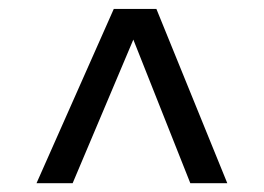

<svg xmlns="http://www.w3.org/2000/svg" viewBox="-20 -565 593 431"><path d="M235.4 -544.9H331.1L490.2 -153.8H407.2L279.3 -476.1L143.1 -153.8H62Z"/></svg>

Font: Trocchi
Style: Regular
Weight: 400
Designer: vernon adams
Version: Version 1.0; ttfautohint (v0.8) -l 6 -r 50 -G 100